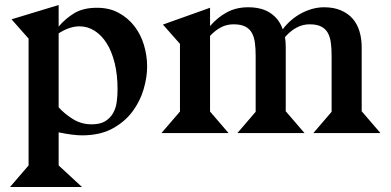

<svg xmlns="http://www.w3.org/2000/svg" viewBox="-20 -531 1558 766"><path d="M214 -425Q241 -457 276.5 -478.5Q312 -500 367 -500Q416 -500 453 -480Q490 -460 515.5 -427.5Q541 -395 554 -352.5Q567 -310 567 -265Q567 -223 553 -175Q539 -127 508.5 -86Q478 -45 428.5 -18Q379 9 307 9Q291 9 266.5 6Q242 3 214 -3V129L307 215H20L94 129V-377L26 -454L214 -511ZM214 -103Q236 -78 270 -56.5Q304 -35 346 -35Q379 -35 399 -47Q419 -59 430.5 -78.5Q442 -98 445.5 -123Q449 -148 449 -174Q449 -233 437.5 -279.5Q426 -326 405.5 -358.5Q385 -391 357 -408.5Q329 -426 297 -426Q258 -426 214 -398Z M818 -427Q847 -461 884.5 -481.5Q922 -502 970 -502Q1025 -502 1059.5 -478.5Q1094 -455 1108 -414Q1121 -432 1139 -448Q1157 -464 1178.5 -476Q1200 -488 1224 -495Q1248 -502 1273 -502Q1311 -502 1339.5 -490Q1368 -478 1386.5 -457Q1405 -436 1414 -406.5Q1423 -377 1423 -342V-86H1424L1498 0H1230L1303 -85V-308Q1303 -337 1300 -360Q1297 -383 1288 -399.5Q1279 -416 1261.5 -425Q1244 -434 1215 -434Q1162 -434 1117 -383Q1120 -364 1120 -342V-86H1121L1195 0H927L1000 -85V-308Q1000 -337 997 -360Q994 -383 985 -399.5Q976 -416 958.5 -425Q941 -434 912 -434Q886 -434 863.5 -423Q841 -412 818 -388V-86L892 0H624L698 -86V-356L630 -433L818 -500Z"/></svg>

Font: Bluu Next Cyrillic
Style: Bold
Weight: 700
Designer: Igor Stepanchenko
Foundry: Igor Stepanchenko
Version: Version 1.000